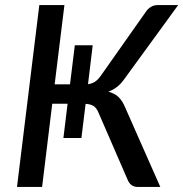

<svg xmlns="http://www.w3.org/2000/svg" viewBox="-20 -737 722 757"><path d="M327 -405Q341.5 -407 353.5 -414.2Q365.5 -421.5 377.5 -438.5L554 -689Q562.5 -702 574.5 -709.5Q586.5 -717 601 -717H682.5L468.5 -423Q455.5 -405 440.2 -393.5Q425 -382 407 -375.5Q432.5 -369 448 -353.8Q463.5 -338.5 475 -310L612 0H522Q494 0 482 -31L368.5 -292.5Q361 -311 349.2 -318.8Q337.5 -326.5 317.5 -327.5L301 -193H230L246.5 -328H186L146 0H47L135 -717H234L195.5 -404.5H256L275 -558.5H345.5Z"/></svg>

Font: Lato Medium
Style: Italic
Weight: 500
Italic angle: -7°
Designer: Lukasz Dziedzic
Foundry: tyPoland Lukasz Dziedzic
Version: Version 2.006; 2014-01-15